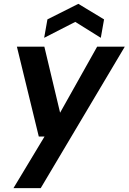

<svg xmlns="http://www.w3.org/2000/svg" viewBox="-20 -760 670 1000"><path d="M50 220 212 -49H182L68 -517H211L293 -173L486 -517H630L192 220ZM210 -563 227 -659 388 -740 522 -659 505 -563 372 -646Z"/></svg>

Font: DM Sans 11pt
Style: Bold Italic
Weight: 700
Italic angle: -10°
Version: Version 4.004;gftools[0.9.30]